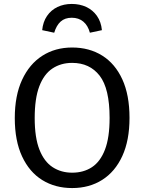

<svg xmlns="http://www.w3.org/2000/svg" viewBox="-20 -942 732 974"><path d="M346 -701Q433 -701 498.5 -660Q564 -619 600.5 -539.5Q637 -460 637 -344Q637 -230 600.5 -150.5Q564 -71 498.5 -29.5Q433 12 346 12Q260 12 194.5 -28.5Q129 -69 92 -148.5Q55 -228 55 -343Q55 -457 92 -537Q129 -617 194.5 -659Q260 -701 346 -701ZM346 -623Q289 -623 246 -594.5Q203 -566 179.5 -504.5Q156 -443 156 -343Q156 -244 180 -183Q204 -122 247 -94Q290 -66 346 -66Q404 -66 446.5 -94Q489 -122 512.5 -183Q536 -244 536 -344Q536 -493 485.5 -558Q435 -623 346 -623ZM344 -922Q304 -922 271.5 -906.5Q239 -891 218.5 -861Q198 -831 194 -789L255 -776Q266 -813 287.5 -832.5Q309 -852 344 -852Q379 -852 402.5 -832.5Q426 -813 436 -776L497 -789Q493 -831 472 -861Q451 -891 418 -906.5Q385 -922 344 -922Z"/></svg>

Font: Fira Sans Variable
Style: Regular
Weight: 400
Designer: Carrois Corporate & Edenspiekermann AG
Foundry: Carrois Corporate GbR & Edenspiekermann AG
Version: Version 4.202